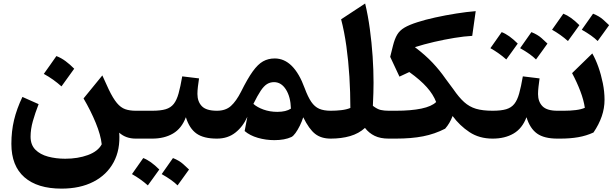

<svg xmlns="http://www.w3.org/2000/svg" viewBox="-20 -797 3541 1104"><path d="M568.4 -363.3 605 -283.2Q629.9 -231.4 652.1 -204.8Q674.3 -178.2 700 -169.2Q725.6 -160.2 760.7 -160.2H761.2V0H760.7Q703.1 0 665.5 -34.2Q672.4 63.5 633.3 136Q594.2 208.5 517.3 248Q440.4 287.6 333.5 287.6Q195.3 287.6 120.4 222.2Q45.4 156.7 45.4 30.3Q45.4 -42.5 60.8 -106.9Q76.2 -171.4 108.9 -239.7L202.1 -198.2Q182.1 -147 168.9 -100.3Q155.8 -53.7 155.8 -11.2Q155.8 35.6 183.3 63.5Q210.9 91.3 256.3 103.5Q301.8 115.7 355 115.7Q427.7 115.7 485.6 94.5Q543.5 73.2 564.9 32.7Q559.1 -21 530.5 -90.6Q502 -160.2 460.4 -231ZM304.2 -474.6Q331.5 -464.4 357.2 -445.3Q382.8 -426.3 406.7 -401.9Q370.1 -350.6 333.5 -300.3Q311 -320.3 285.9 -338.4Q260.7 -356.4 231.9 -372.1Q250.5 -398.4 268.6 -423.8Q286.6 -449.2 304.2 -474.6Z M738.8 204.1Q742.2 199.7 803.7 111.8Q846.2 127.9 896 177.7Q879.4 201.2 863 223.6Q846.7 246.1 830.1 269Q789.1 232.4 738.8 204.1ZM909.7 204.1Q932.1 173.3 974.6 111.8Q1010.3 126 1033.2 146.5Q1056.2 167 1066.9 177.7Q1050.3 201.2 1033.9 223.6Q1017.6 246.1 1001 269Q969.7 237.8 909.7 204.1ZM761.2 0Q751.5 0 746.6 -7.8Q741.7 -15.6 741.7 -36.6V-123.5Q741.7 -144.5 746.6 -152.3Q751.5 -160.2 761.2 -160.2H855Q903.3 -160.2 932.6 -168.9Q961.9 -177.7 979 -199.5Q996.1 -221.2 1006.8 -259.8Q1017.6 -298.3 1027.8 -357.9L1124.5 -346.2Q1120.6 -320.8 1117.9 -298.1Q1115.2 -275.4 1115.2 -256.8Q1115.2 -212.9 1140.6 -186.5Q1166 -160.2 1227.1 -160.2H1227.5V0H1227.1Q1150.9 0 1109.9 -29.1Q1068.8 -58.1 1048.8 -123Q1024.4 -58.1 974.6 -29.1Q924.8 0 855 0Z M1559.6 -460.9Q1669.4 -460.9 1731.9 -290Q1750.5 -239.7 1769.8 -211.4Q1789.1 -183.1 1815.4 -171.6Q1841.8 -160.2 1881.3 -160.2H1881.8V0H1881.3Q1827.1 0 1792.2 -27.1Q1757.3 -54.2 1723.6 -122.6Q1715.8 -98.1 1703.9 -74Q1691.9 -49.8 1679.2 -32.2Q1666.5 -14.6 1655.8 -9.3Q1617.2 8.8 1557.6 8.8Q1508.8 8.8 1462.9 -4.4Q1417 -17.6 1386.7 -43.5L1402.3 -125.5Q1377.4 -69.3 1333.7 -34.7Q1290 0 1227.5 0Q1217.8 0 1212.9 -7.8Q1208 -15.6 1208 -36.6V-123.5Q1208 -144 1212.9 -152.1Q1217.8 -160.2 1227.5 -160.2Q1277.3 -160.2 1307.9 -187.7Q1338.4 -215.3 1366.2 -270Q1403.3 -344.7 1433.1 -386.2Q1462.9 -427.7 1492.7 -444.3Q1522.5 -460.9 1559.6 -460.9ZM1555.7 -324.7Q1533.7 -324.7 1515.6 -313.7Q1497.6 -302.7 1479.2 -275.4Q1460.9 -248 1437 -199.7Q1458.5 -180.2 1495.1 -167Q1531.7 -153.8 1574.7 -153.8Q1624.5 -153.8 1652.8 -172.4Q1650.9 -240.2 1624 -282.5Q1597.2 -324.7 1555.7 -324.7Z M2079.6 -776.9Q2096.2 -707.5 2106.7 -629.6Q2117.2 -551.8 2122.6 -473.1Q2127.9 -394.5 2127.9 -321.3Q2127.9 -300.3 2127 -263.9Q2126 -227.5 2124 -188.5Q2149.4 -168.9 2169.7 -164.6Q2189.9 -160.2 2214.8 -160.2H2215.3V0H2214.8Q2167 0 2134.3 -15.9Q2101.6 -31.7 2078.6 -61.5Q2043.5 -29.3 1993.4 -14.6Q1943.4 0 1881.8 0Q1872.1 0 1867.2 -7.8Q1862.3 -15.6 1862.3 -36.6V-123.5Q1862.3 -144.5 1867.2 -152.3Q1872.1 -160.2 1881.8 -160.2Q1912.1 -160.2 1942.1 -163.6Q1972.2 -167 1994.6 -176.3Q1994.6 -266.1 1989 -356.4Q1983.4 -446.8 1971.7 -531Q1960 -615.2 1941.4 -686Z M2715.3 -732.9 2695.3 -590.8Q2649.9 -588.4 2593 -579.1Q2536.1 -569.8 2477.1 -556.2Q2418 -542.5 2365.7 -525.9Q2426.3 -480 2467.8 -435.8Q2509.3 -391.6 2542 -344.2L2586.9 -283.7Q2619.1 -236.8 2648.9 -210Q2678.7 -183.1 2716.8 -171.6Q2754.9 -160.2 2812.5 -160.2H2813V0H2812.5Q2735.8 0 2679.4 -37.4Q2623 -74.7 2582.5 -129.9Q2566.4 -87.4 2539.6 -57.1Q2480 -26.4 2412.8 -13.2Q2345.7 0 2255.4 0H2215.3Q2205.6 0 2200.7 -7.8Q2195.8 -15.6 2195.8 -36.6V-123.5Q2195.8 -144.5 2200.7 -152.3Q2205.6 -160.2 2215.3 -160.2H2255.9Q2343.3 -160.2 2402.8 -172.6Q2462.4 -185.1 2487.8 -210.4Q2471.2 -253.9 2434.3 -295.4Q2397.5 -336.9 2333.5 -382.8L2276.9 -356.4L2223.6 -470.2L2239.7 -534.7Q2249.5 -573.7 2263.9 -597.9Q2278.3 -622.1 2305.7 -638.2Q2333 -654.3 2380.4 -669.4Q2423.8 -683.6 2482.7 -696.5Q2541.5 -709.5 2603 -719.2Q2664.6 -729 2715.3 -732.9Z M2799.8 -520Q2803.2 -524.4 2864.7 -612.3Q2907.2 -596.2 2957 -546.4Q2940.4 -522.9 2924.1 -500.5Q2907.7 -478 2891.1 -455.1Q2850.1 -491.7 2799.8 -520ZM2970.7 -520Q2993.2 -550.8 3035.6 -612.3Q3071.3 -598.1 3094.2 -577.6Q3117.2 -557.1 3127.9 -546.4Q3111.3 -522.9 3095 -500.5Q3078.6 -478 3062 -455.1Q3030.8 -486.3 2970.7 -520ZM2813 0Q2803.2 0 2798.3 -7.8Q2793.5 -15.6 2793.5 -36.6V-123.5Q2793.5 -144.5 2798.3 -152.3Q2803.2 -160.2 2813 -160.2Q2860.8 -160.2 2890.4 -168.9Q2919.9 -177.7 2937.3 -199.5Q2954.6 -221.2 2965.3 -259.8Q2976.1 -298.3 2986.3 -357.9L3082.5 -346.2Q3079.1 -320.8 3076.4 -297.9Q3073.7 -274.9 3073.7 -256.3Q3073.7 -212.4 3099.1 -186.3Q3124.5 -160.2 3185.1 -160.2H3185.5V0H3185.1Q3108.9 0 3068.1 -29.1Q3027.3 -58.1 3007.3 -123Q2982.9 -58.1 2932.9 -29.1Q2882.8 0 2813 0Z M3154.3 -626Q3157.7 -630.4 3219.2 -718.3Q3261.7 -702.1 3311.5 -652.3Q3294.9 -628.9 3278.6 -606.4Q3262.2 -584 3245.6 -561Q3204.6 -597.7 3154.3 -626ZM3325.2 -626Q3347.7 -656.7 3390.1 -718.3Q3425.8 -704.1 3448.7 -683.6Q3471.7 -663.1 3482.4 -652.3Q3465.8 -628.9 3449.5 -606.4Q3433.1 -584 3416.5 -561Q3385.3 -592.3 3325.2 -626ZM3185.5 0Q3175.8 0 3170.9 -7.8Q3166 -15.6 3166 -36.6V-123.5Q3166 -144.5 3170.9 -152.3Q3175.8 -160.2 3185.5 -160.2H3223.1Q3259.3 -160.2 3290.8 -164.1Q3322.3 -168 3342.8 -177.2Q3336.4 -221.7 3316.9 -272.9Q3297.4 -324.2 3269.5 -376.5L3385.7 -489.7Q3404.8 -456.5 3420.7 -411.9Q3436.5 -367.2 3446.3 -318.4Q3456.1 -269.5 3456.1 -223.6Q3456.1 -174.3 3439.9 -127.7Q3423.8 -81.1 3392.6 -35.2Q3351.1 -16.1 3304.9 -8.1Q3258.8 0 3200.7 0Z"/></svg>

Font: Pinar DS1 Bold
Style: Regular
Weight: 700
Designer: Amin Abedi
Version: Version 3.000